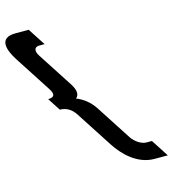

<svg xmlns="http://www.w3.org/2000/svg" viewBox="-511 -983 1220 1367"><g transform="rotate(-15 99.0 -300.0)"><path d="M-103.9 -253C-60.9 -253 -21.6 -234 8.2 -188L181.2 79C234.9 162 329.4 260 457.4 260H554.4L471.5 132H431.5C396.5 132 350.4 104 324.5 64L158 -193C121.7 -249 73.3 -282 27.7 -300C50 -318 56.3 -350 19.4 -407L-147.1 -664C-173 -704 -163.1 -732 -128.1 -732H-88.1L-171 -860H-268C-396 -860 -363.6 -762 -309.8 -679L-136.9 -412C-107.1 -366 -121.8 -347 -164.8 -347Z"/></g></svg>

Font: Hussar
Style: BdOpOblSeven
Weight: 700
Foundry: Cannot Into Space Fonts
Version: Version 2.00